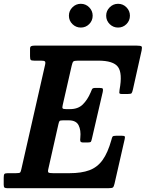

<svg xmlns="http://www.w3.org/2000/svg" viewBox="-60 -990 767 1010"><path d="M247 -335.5 194.5 -102.5Q190.5 -86.5 194.8 -82.8Q199 -79 219 -79H306Q368.5 -79 410.2 -94.5Q452 -110 479.5 -148Q507 -186 526 -254Q529 -267 532.2 -271.5Q535.5 -276 552 -276H579Q593 -276 595.8 -272.8Q598.5 -269.5 596 -258.5L542.5 -24Q539 -8.5 534.2 -4.2Q529.5 0 510 0H-21Q-31.5 0 -36 -3Q-40.5 -6 -40.5 -18V-54.5Q-40.5 -69.5 -37.2 -74.2Q-34 -79 -19 -79H24Q42 -79 45.8 -82.5Q49.5 -86 52.5 -101L177 -648.5Q180.5 -663 176.2 -667Q172 -671 155 -671H119.5Q105 -671 101.5 -675.2Q98 -679.5 98 -694V-733Q98 -744.5 104.2 -747.2Q110.5 -750 121.5 -750H659.5Q680.5 -750 684.5 -745.8Q688.5 -741.5 685 -724.5L639 -518.5Q635.5 -503.5 632 -499.5Q628.5 -495.5 610.5 -495.5H581Q567.5 -495.5 567.5 -502.2Q567.5 -509 569 -518.5Q585 -604.5 560.8 -637.8Q536.5 -671 456.5 -671H351Q330 -671 325.5 -666.2Q321 -661.5 317 -644L270 -438Q266.5 -424 269.5 -420Q272.5 -416 287.5 -416H308.5Q350.5 -416 375.2 -440.2Q400 -464.5 416.5 -503Q420.5 -513 423.8 -520.2Q427 -527.5 441 -527.5H463.5Q478.5 -527.5 480.8 -523.2Q483 -519 480.5 -506.5L423.5 -260.5Q421 -249.5 418.5 -245Q416 -240.5 402 -240.5H378Q364 -240.5 362.5 -248Q361 -255.5 362.5 -265.5Q366.5 -305 353.5 -331Q340.5 -357 301.5 -357H271.5Q256 -357 253 -353Q250 -349 247 -335.5ZM561 -845Q535.5 -845 517 -863.2Q498.5 -881.5 498.5 -907.5Q498.5 -933 517 -951.5Q535.5 -970 561 -970Q587 -970 605.2 -951.5Q623.5 -933 623.5 -907.5Q623.5 -881.5 605.2 -863.2Q587 -845 561 -845ZM365 -845Q339.5 -845 321 -863.2Q302.5 -881.5 302.5 -907.5Q302.5 -933 321 -951.5Q339.5 -970 365 -970Q391 -970 409.2 -951.5Q427.5 -933 427.5 -907.5Q427.5 -881.5 409.2 -863.2Q391 -845 365 -845Z"/></svg>

Font: Besley* Narrow Semi
Style: Italic
Weight: 600
Width: 4
Italic angle: -13°
Designer: Owen Earl
Foundry: indestructible type*
Version: Version 3.000; ttfautohint (v1.8.3)